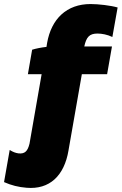

<svg xmlns="http://www.w3.org/2000/svg" viewBox="-101 -738 602 950"><path d="M238 6 239 0 304 -371H429L453 -508H316C326 -554 341 -572 381 -572C403 -572 430 -567 455 -555L481 -701C446 -711 386 -718 347 -718C229 -718 153 -645 132 -525L129 -506C103 -503 77 -498 58 -492L37 -371H105L45 -27C36 10 22 24 -9 21C-24 19 -37 14 -53 4L-81 163C-45 179 -9 188 30 191C144 201 217 132 238 6Z"/></svg>

Font: Fixel Display Black
Style: Italic
Weight: 900
Italic angle: -10°
Designer: AlfaBravo + MacPaw
Foundry: Kyrylo Tkachov, Marchela Mozhyna, Serhii Makarenko, Maria Weinstein, Zakhar Kryvoshyya
Version: Version 1.210;Glyphs 3.2 (3217)